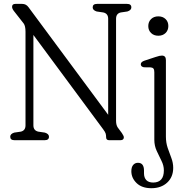

<svg xmlns="http://www.w3.org/2000/svg" viewBox="-20 -720 942 986"><path d="M231.5 -18Q231.5 0 209.5 0H54.5Q32.5 0 32.5 -18Q32.5 -32.5 53 -39L87 -44Q111 -49.5 111 -76.5V-556.5Q111 -587 101.5 -599.5L52.5 -662Q42 -675 42 -685Q42 -700 59 -700H94Q114 -700 126 -683.5L535.5 -130.5V-623.5Q535.5 -650.5 510.5 -656L476.5 -661Q456 -667.5 456 -682Q456 -700 478 -700H632.5Q654.5 -700 654.5 -682Q654.5 -667.5 634 -661L600 -656Q576 -650.5 576 -623.5V-100Q576 -78 584.5 -65.5L606 -36.5Q616 -21.5 616 -15Q616 0 598 0H540.5Q525 0 525 -15Q525 -26.5 522.5 -34.5Q520 -42.5 509.5 -56.5L151.5 -540.5V-76.5Q151.5 -49.5 176.5 -44L210.5 -39Q231.5 -32.5 231.5 -18ZM793 -536.5Q770 -536.5 755.8 -550.5Q741.5 -564.5 741.5 -586Q741.5 -608 755.8 -622Q770 -636 793 -636Q816 -636 830.2 -622.2Q844.5 -608.5 844.5 -586.5Q844.5 -564.5 830.2 -550.5Q816 -536.5 793 -536.5ZM832 -18.5Q832 13 841.2 39.8Q850.5 66.5 860 91.5Q869.5 116.5 869.5 142Q869.5 189 838.5 217.8Q807.5 246.5 757.5 246.5Q708.5 246.5 681.5 220.2Q654.5 194 654.5 159.5Q654.5 138 664 127Q673.5 116 688.5 116Q719.5 116 719.5 156.5V170Q719.5 192 731.2 204.8Q743 217.5 767.5 217.5Q821.5 216.5 821.5 155Q821.5 130 809.2 105.8Q797 81.5 784.8 55Q772.5 28.5 772.5 -2.5V-349Q772.5 -362 768.2 -367.5Q764 -373 754 -374L719 -374.5Q703 -377.5 703 -390Q703 -402 722 -408.5L778 -427Q791.5 -431.5 798.5 -433Q805.5 -434.5 811.5 -434.5Q832 -434.5 832 -411.5Z"/></svg>

Font: Fraunces 144pt S100 Light
Style: Regular
Weight: 300
Version: Version 1.000; ttfautohint (v1.8.3)